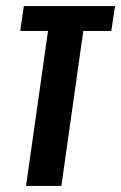

<svg xmlns="http://www.w3.org/2000/svg" viewBox="-20 -611 398 631"><path d="M65.6 0 137.8 -509.3H46.4L58.3 -591H358L345.8 -509.3H253.8L181.7 0Z"/></svg>

Font: Alumni Sans Thin
Style: Italic
Weight: 100
Italic angle: -8°
Designer: Robert E. Leuschke
Foundry: Robert E. Leuschke
Version: Version 1.016